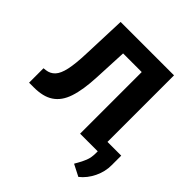

<svg xmlns="http://www.w3.org/2000/svg" viewBox="-242 -904 1297 1297"><g transform="rotate(45 406.0 -256.0)"><path d="M23.4 -137.8 43.3 -139.9Q81.3 -144.5 105.8 -171.2Q117.9 -184.3 127.1 -205.1Q136.4 -225.9 142.8 -255.5Q149.1 -285.2 153.1 -324.2Q157 -363.3 158.7 -412.6L170.5 -727.3H680.8V-91.6H812.1V-1.1Q812.5 29.1 805.4 59.7Q798.3 90.2 784.6 118.6Q771 147 751.8 171.7Q732.6 196.4 708.8 214.8L625.4 172.2Q628.2 166.9 631 161.8Q633.9 156.6 637.1 151.3Q644.9 138.1 652 123.8Q659.1 109.4 666.2 92.3Q672.9 76 676.3 55.8Q679.7 35.5 679.3 10.7V0H510.7V-588.8H332.7L321.4 -348Q318.5 -286.2 310.7 -236.2Q302.9 -186.1 289.8 -147Q277 -108.7 257.3 -81Q237.6 -53.3 210.4 -35.2Q183.2 -17 147.7 -8.5Q112.2 0 67.5 0H23.4Z"/></g></svg>

Font: Inter P Extra Bold
Style: Regular
Weight: 800
Designer: Rasmus Andersson
Foundry: rsms
Version: Version 3.018;git-588b23468